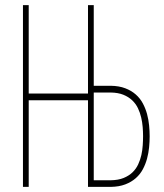

<svg xmlns="http://www.w3.org/2000/svg" viewBox="-20 -731 640 751"><path d="M92.3 -365.2H324.2V-710.9H346.7V-395.5H413.1Q445.8 -395 470 -385.7Q494.1 -376.5 511.2 -361.3Q528.3 -346.2 538.8 -326.4Q549.3 -306.6 555.2 -284.9Q561 -263.2 563.2 -240.7Q565.4 -218.3 565.4 -197.8Q565.4 -177.2 563.2 -154.8Q561 -132.3 555.2 -110.6Q549.3 -88.9 538.8 -69.1Q528.3 -49.3 511.2 -34.2Q494.1 -19 470 -9.8Q445.8 -0.5 413.1 0H324.2V-338.9H92.3V0H69.8V-710.9H92.3ZM346.7 -369.1V-25.9H413.1Q442.9 -26.4 463.6 -34.9Q484.4 -43.5 498.3 -56.9Q512.2 -70.3 520.5 -88.1Q528.8 -106 533 -124.8Q537.1 -143.6 538.3 -162.8Q539.6 -182.1 539.6 -198.7Q539.6 -215.3 538.1 -234.1Q536.6 -252.9 532.2 -271.7Q527.8 -290.5 519.5 -307.9Q511.2 -325.2 497.1 -338.6Q482.9 -352.1 462.4 -360.4Q441.9 -368.7 413.1 -369.1Z"/></svg>

Font: Roboto Mono Thin
Style: Regular
Weight: 250
Designer: Google
Version: Version 2.000985; 2015; ttfautohint (v1.3)